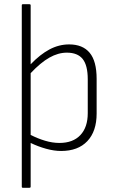

<svg xmlns="http://www.w3.org/2000/svg" viewBox="-20 -703 545 908"><path d="M88 185Q83 185 83 180V-678Q83 -683 88 -683H119Q125 -683 125 -678V-399Q170 -446 214.5 -469.5Q259 -493 307 -493Q371 -493 404 -453.5Q437 -414 437 -330V-166Q437 -82 393 -35.5Q349 11 269 11Q236 11 198 0.5Q160 -10 125 -27V180Q125 185 119 185ZM261 -27Q325 -27 360 -64Q395 -101 395 -168V-328Q395 -394 371 -424Q347 -454 296 -454Q255 -454 213.5 -430.5Q172 -407 125 -357V-65Q158 -48 193 -37.5Q228 -27 261 -27Z"/></svg>

Font: Sofia Sans Semi Condensed ExtraLight
Style: Regular
Weight: 250
Version: Version 4.100